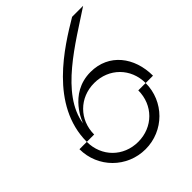

<svg xmlns="http://www.w3.org/2000/svg" viewBox="-199 -811 923 923"><g transform="rotate(-45 262.5 -350.0)"><path d="M75 -225H25C25 -100 125 0 250 0C375 0 475 -100 475 -225H425C425 -125 350 -50 250 -50C150 -50 75 -125 75 -225ZM75 -225H125C125 -325 200 -400 300 -400C400 -400 475 -325 475 -225H525C525 -350 450 -450 325 -450C175 -450 125 -300 125 -300C150 -475 375 -600 525 -700H450C325 -625 75 -475 75 -225Z"/></g></svg>

Font: LS-VG5000 Light Shifted
Style: Regular
Weight: 400
Designer: Justin Bihan, 2021
Foundry: Justin Bihan, 2021
Version: Version 1.000;Glyphs 3.1.2 (3151)